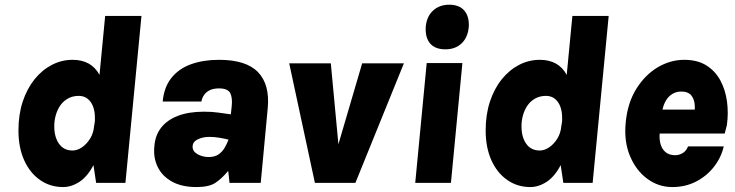

<svg xmlns="http://www.w3.org/2000/svg" viewBox="-20 -758 3046 796"><path d="M241.5 17.5Q188 17.5 146 -11.8Q104 -41 80.2 -93.8Q56.5 -146.5 56.5 -217Q56.5 -283 74.2 -336.8Q92 -390.5 123.2 -429.2Q154.5 -468 195 -489Q235.5 -510 281 -510Q319.5 -510 347.5 -494.5Q375.5 -479 392.5 -447.5L416 -692H566.5L500 0H378.5L367.5 -73.5Q343 -26.5 309.8 -4.5Q276.5 17.5 241.5 17.5ZM281 -134Q300 -134 319.5 -147Q339 -160 353.2 -182.8Q367.5 -205.5 370 -234.5L372.5 -249Q373.5 -253.5 373.5 -258.2Q373.5 -263 373.5 -266Q374 -295 366 -316Q358 -337 343 -348.8Q328 -360.5 306.5 -360.5Q282 -360.5 263 -350.2Q244 -340 231.2 -322.5Q218.5 -305 211.8 -282.2Q205 -259.5 205 -234.5Q205 -189.5 224.8 -161.8Q244.5 -134 281 -134Z M794.5 17.5Q733.5 17.5 692.8 -5.2Q652 -28 633.5 -66.5Q615 -105 620 -151.5Q623 -196 647.5 -228Q672 -260 717 -277.5Q762 -295 826 -295Q859 -295 884.8 -291.2Q910.5 -287.5 937 -284L940.5 -316.5Q944.5 -351.5 934.8 -371.5Q925 -391.5 888 -391.5Q864.5 -391.5 849.2 -383.8Q834 -376 825.8 -363.8Q817.5 -351.5 815 -337H654.5Q660 -397 690.8 -435.2Q721.5 -473.5 772.2 -491.8Q823 -510 888 -510Q1000.5 -510 1049.8 -458.8Q1099 -407.5 1090 -310L1061 0H931.5Q930 -12 929 -24.5Q928 -37 926 -49.5Q899.5 -17.5 873 0Q846.5 17.5 794.5 17.5ZM845 -107Q870 -107 885.5 -117.5Q901 -128 910.8 -144.5Q920.5 -161 927.5 -179Q913 -183 890.5 -186.8Q868 -190.5 849 -190.5Q821 -190.5 800.2 -180.5Q779.5 -170.5 778.5 -151.5Q777.5 -131 798.5 -119Q819.5 -107 845 -107Z M1179 -495.5H1351.5L1383 -160L1481.5 -495.5H1654.5L1453.5 0H1285.5Z M1826.5 -553.5Q1784 -553.5 1763.2 -577.8Q1742.5 -602 1745 -646.5Q1749 -690 1775.5 -714.2Q1802 -738.5 1842.5 -738.5Q1884 -738.5 1905 -714Q1926 -689.5 1923.5 -646.5Q1919.5 -602.5 1893.5 -578Q1867.5 -553.5 1826.5 -553.5ZM1701.5 0 1749 -496.5H1897L1849.5 0Z M2178.5 17.5Q2125 17.5 2083 -11.8Q2041 -41 2017.2 -93.8Q1993.5 -146.5 1993.5 -217Q1993.5 -283 2011.2 -336.8Q2029 -390.5 2060.2 -429.2Q2091.5 -468 2132 -489Q2172.5 -510 2218 -510Q2256.5 -510 2284.5 -494.5Q2312.5 -479 2329.5 -447.5L2353 -692H2503.5L2437 0H2315.5L2304.5 -73.5Q2280 -26.5 2246.8 -4.5Q2213.5 17.5 2178.5 17.5ZM2218 -134Q2237 -134 2256.5 -147Q2276 -160 2290.2 -182.8Q2304.5 -205.5 2307 -234.5L2309.5 -249Q2310.5 -253.5 2310.5 -258.2Q2310.5 -263 2310.5 -266Q2311 -295 2303 -316Q2295 -337 2280 -348.8Q2265 -360.5 2243.5 -360.5Q2219 -360.5 2200 -350.2Q2181 -340 2168.2 -322.5Q2155.5 -305 2148.8 -282.2Q2142 -259.5 2142 -234.5Q2142 -189.5 2161.8 -161.8Q2181.5 -134 2218 -134Z M2767 17.5Q2710 17.5 2663.5 -16.8Q2617 -51 2591.8 -111.2Q2566.5 -171.5 2574 -249Q2581.5 -331 2617.8 -389.2Q2654 -447.5 2706.5 -478.8Q2759 -510 2816.5 -510Q2871.5 -510 2908.5 -486.8Q2945.5 -463.5 2966.5 -424.5Q2987.5 -385.5 2994 -337.2Q3000.5 -289 2993.5 -239Q2991 -228.5 2988.8 -221Q2986.5 -213.5 2984.5 -204.5H2693L2717.5 -225.5Q2711.5 -192.5 2716.8 -167.5Q2722 -142.5 2737.8 -128.5Q2753.5 -114.5 2779 -114.5Q2795.5 -114.5 2810.2 -123.2Q2825 -132 2832.5 -151H2980.5Q2970 -105 2940.2 -66.8Q2910.5 -28.5 2866.2 -5.5Q2822 17.5 2767 17.5ZM2723.5 -282 2702.5 -303.5H2883L2858.5 -282Q2862 -304.5 2859.8 -326.8Q2857.5 -349 2844.8 -363.8Q2832 -378.5 2804.5 -378.5Q2782.5 -378.5 2765 -367Q2747.5 -355.5 2736.8 -333.8Q2726 -312 2723.5 -282Z"/></svg>

Font: Karla ExtraBold
Style: Italic
Weight: 800
Italic angle: -8°
Designer: Jonathan Pinhorn
Version: Version 2.004;gftools[0.9.33]